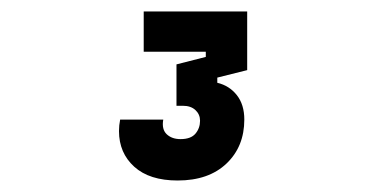

<svg xmlns="http://www.w3.org/2000/svg" viewBox="-20 -720 652 334"><path d="M264 -512Q261 -495 270 -486.5Q279 -478 294 -478Q312 -478 320 -487.5Q328 -497 328 -510Q328 -521 320 -528.5Q312 -536 298 -536H287V-608L338 -621V-630H230V-700H410V-598L358 -585V-576Q379 -571 392 -554.5Q405 -538 405 -512Q405 -465 374 -435.5Q343 -406 289 -406Q240 -406 213.5 -430Q187 -454 187 -492Q187 -502 189 -512Z"/></svg>

Font: Space Mono
Style: Bold Italic
Weight: 700
Italic angle: -12°
Monospace: yes
Designer: Colophon Foundry / Benjamin Critton
Foundry: Colophon Foundry
Version: Version 1.000;PS 1.000;hotconv 1.0.81;makeotf.lib2.5.63406